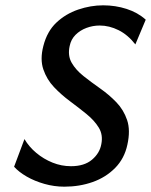

<svg xmlns="http://www.w3.org/2000/svg" viewBox="-20 -690 568 722"><path d="M222 12Q184 12 147 1.5Q110 -9 80.5 -26Q51 -43 33 -63L72 -167Q89 -138 116.5 -115Q144 -92 177.5 -78.5Q211 -65 247 -65Q297 -65 326 -89.5Q355 -114 361 -148Q368 -183 351.5 -210Q335 -237 305.5 -261Q276 -285 243 -309.5Q210 -334 183 -362.5Q156 -391 143 -429Q130 -467 143 -517Q157 -572 192 -605Q227 -638 274 -654Q321 -670 368 -670Q414 -670 456 -656.5Q498 -643 528 -616L489 -523Q461 -559 426 -576.5Q391 -594 355 -594Q329 -594 305 -585Q281 -576 264 -559Q247 -542 242 -517Q234 -481 249.5 -454Q265 -427 294 -404Q323 -381 356.5 -357.5Q390 -334 417.5 -305.5Q445 -277 458 -238.5Q471 -200 459 -146Q448 -94 413 -58.5Q378 -23 328.5 -5.5Q279 12 222 12Z"/></svg>

Font: Ysabeau Infant SemiBold
Style: Italic
Weight: 600
Italic angle: -12°
Designer: Christian Thalmann (Catharsis Fonts)
Version: Version 2.002; featfreeze: ss01,ss02,lnum